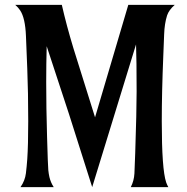

<svg xmlns="http://www.w3.org/2000/svg" viewBox="-20 -767 767 787"><path d="M171.4 -577.6Q169.4 -506.3 169.4 -430.2Q169.4 -326.2 172.9 -206.1Q176.3 -85.9 178 -69.6Q179.7 -53.2 182.6 -41Q188 -18.6 200.2 0H64Q82.5 -26.4 86.2 -56.6Q89.8 -86.9 91.8 -115.2Q95.7 -172.9 95.7 -270Q95.7 -387.7 91.8 -484.9L86.4 -619.1Q83.5 -693.4 62.5 -724.6Q54.7 -736.3 42.5 -747.1H233.4Q252.4 -663.6 280.8 -569.8L369.6 -286.1L505.9 -747.1H696.3Q672.4 -726.1 665 -704.1Q654.3 -670.4 652.8 -626L649.4 -539.6Q643.1 -387.7 643.1 -270Q643.1 -72.8 661.1 -19.5Q664.6 -9.8 669.9 0H516.1Q529.3 -25.9 531 -55.9Q532.7 -85.9 534.2 -138.7Q540 -312 540 -391.1Q540 -521.5 537.6 -585L357.9 0L262.7 -299.8Z"/></svg>

Font: Amarante
Style: Regular
Weight: 400
Designer: Karolina Lach
Foundry: Sorkin Type Co.
Version: Version 1.001